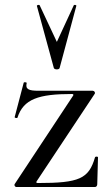

<svg xmlns="http://www.w3.org/2000/svg" viewBox="-20 -750 445 770"><path d="M128 -726 196 -477C199 -470 217 -470 219 -477L286 -726C288 -730 278 -732 276 -729L208 -582L139 -729C137 -732 127 -730 128 -726ZM39 -12C36 -7 40 0 46 0H361C367 0 370 -6 370 -11L373 -119C373 -123 362 -123 361 -119C336 -33 298 -16 132 -16C126 -16 124 -18 127 -23L360 -374C363 -379 358 -386 352 -386H135C95 -386 81 -392 87 -417C88 -420 76 -422 75 -418L39 -281C37 -277 49 -275 50 -278C74 -353 135 -373 269 -373C274 -373 276 -370 273 -366Z"/></svg>

Font: Cormorant Infant Book
Style: Regular
Weight: 500
Designer: Christian Thalmann (Catharsis Fonts)
Version: Version 1.000;PS 002.000;hotconv 1.0.88;makeotf.lib2.5.64775